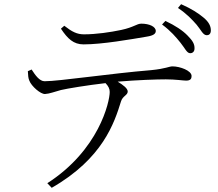

<svg xmlns="http://www.w3.org/2000/svg" viewBox="-20 -831 1040 917"><path d="M842 -627C863 -601 872 -578 887 -577C900 -576 909 -585 909 -599C910 -620 900 -637 876 -661C853 -685 817 -709 770 -731L754 -714C796 -683 821 -653 842 -627ZM919 -713C940 -688 949 -664 966 -663C979 -662 987 -670 987 -686C987 -706 978 -726 951 -748C927 -768 893 -790 845 -811L830 -793C873 -764 896 -739 919 -713ZM681 -656C713 -661 724 -670 724 -683C724 -704 693 -718 655 -718C633 -718 620 -701 559 -688C507 -677 439 -667 381 -667C348 -667 324 -679 287 -708L271 -694C303 -646 331 -619 379 -619C468 -619 604 -643 681 -656ZM227 66C471 -74 526 -244 558 -347C566 -373 590 -376 590 -394C590 -409 567 -426 542 -441C638 -449 728 -452 772 -452C819 -452 854 -446 869 -446C890 -446 895 -455 895 -468C895 -494 839 -514 804 -514C787 -514 773 -503 702 -496C507 -480 262 -443 193 -443C169 -443 149 -471 131 -499L113 -491C114 -471 115 -457 120 -446C130 -419 174 -381 195 -382C216 -383 241 -393 271 -401C300 -408 397 -424 484 -434C498 -419 504 -407 504 -392C504 -344 452 -114 206 44Z"/></svg>

Font: Noto Serif CJK HK Light
Style: Regular
Weight: 300
Designer: Ryoko NISHIZUKA 西塚涼子 (kana & ideographs); Frank Grießhammer (Latin, Greek & Cyrillic); Wenlong ZHANG 张文龙 (bopomofo); San
Foundry: Adobe
Version: Version 2.001;hotconv 1.1.0;makeotfexe 2.6.0